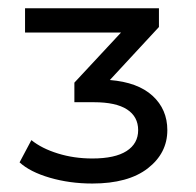

<svg xmlns="http://www.w3.org/2000/svg" viewBox="-20 -762 470 460"><path d="M26.9 -373 55.2 -426.3Q80.1 -406.2 118.7 -394.3Q157.2 -382.3 201.2 -382.3Q255.4 -382.3 283.2 -400.1Q311 -418 311 -450.2Q311 -482.4 284.4 -499.8Q257.8 -517.1 205.1 -517.1H158.2V-564L270 -684.1H40V-742.2H360.8V-697.3L243.2 -570.3Q310.1 -564.9 345.5 -532.5Q380.9 -500 380.9 -450.2Q380.9 -395 334 -358.6Q287.1 -322.3 201.2 -322.3Q147 -322.3 99.4 -336.2Q51.8 -350.1 26.9 -373Z"/></svg>

Font: Montserrat Medium
Style: Regular
Weight: 500
Designer: Julieta Ulanovsky
Foundry: Julieta Ulanovsky
Version: Version 7.200